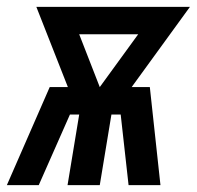

<svg xmlns="http://www.w3.org/2000/svg" viewBox="-50 -540 574 560"><path d="M-30 0 95 -286H148L56 -520H504L334 -286H387L418 0H325L302 -206H275L241 0H147L181 -206H154L63 0ZM241 -286 353 -440H181Z"/></svg>

Font: Iosevka Term Curly
Style: Bold Italic
Weight: 700
Italic angle: -9°
Designer: Belleve Invis
Foundry: Belleve Invis
Version: Version 32.3.0